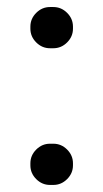

<svg xmlns="http://www.w3.org/2000/svg" viewBox="-20 -522 294 546"><path d="M66.4 -440.4V-446.3Q66.4 -468.8 83 -485.4Q99.6 -502 122.1 -502H131.8Q154.3 -502 170.9 -485.4Q187.5 -468.8 187.5 -446.3V-440.4Q187.5 -418 170.9 -401.4Q154.3 -384.8 131.8 -384.8H122.1Q99.6 -384.8 83 -401.4Q66.4 -418 66.4 -440.4ZM66.4 -51.8V-57.6Q66.4 -80.1 83 -96.7Q99.6 -113.3 122.1 -113.3H131.8Q154.3 -113.3 170.9 -96.7Q187.5 -80.1 187.5 -57.6V-51.8Q187.5 -29.3 170.9 -12.7Q154.3 3.9 131.8 3.9H122.1Q99.6 3.9 83 -12.7Q66.4 -29.3 66.4 -51.8Z"/></svg>

Font: jf-openhuninn-2.1
Style: Regular
Weight: 400
Designer: [Kosugi Maru]
Designed by MOTOYA      

[Varela Round]
Joe Prince (Latin component); Avraham Cornfeld (Hebrew component)
Foundry: justfont Co., Ltd.
Version: 2.1